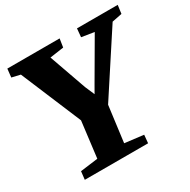

<svg xmlns="http://www.w3.org/2000/svg" viewBox="-166 -904 1052 1062"><g transform="rotate(-30 360.0 -373.5)"><path d="M78.6 0H482.9L487.8 -51.8L368.2 -66.4L397.9 -295.4L649.4 -680.7L712.9 -693.4L720.2 -747.1H460L455.1 -693.4L535.2 -680.7L389.2 -430.2L362.3 -383.3L336.4 -443.4L252.4 -680.7L340.8 -693.4L349.1 -747.1H15.1L9.3 -693.4L63.5 -680.7L225.1 -295.4L196.8 -66.4L84.5 -51.8Z"/></g></svg>

Font: Merriweather
Style: Heavy Italic
Weight: 900
Italic angle: -7.5°
Designer: Eben Sorkin
Foundry: Eben Sorkin
Version: Version 1.001